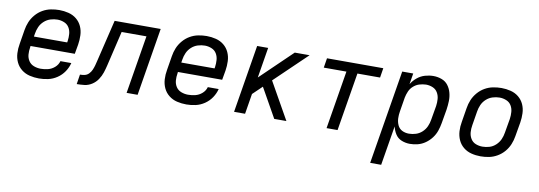

<svg xmlns="http://www.w3.org/2000/svg" viewBox="-57 -906 4146 1478"><g transform="rotate(10 2016.0 -166.5)"><path d="M246 8Q281 8 317.5 0Q354 -8 386.5 -30Q419 -52 440.5 -84Q462 -116 471 -152H386Q378 -123 354.5 -102.5Q331 -82 302.5 -75Q274 -68 246 -68Q218 -68 192 -78Q166 -88 151.5 -110.5Q137 -133 135 -160.5Q133 -188 138 -217L139 -227H485L498 -301Q504 -338 502.5 -375Q501 -412 486.5 -444Q472 -476 445 -498Q418 -520 382.5 -529Q347 -538 310 -538Q278 -538 244.5 -531.5Q211 -525 180.5 -507.5Q150 -490 126.5 -462.5Q103 -435 90 -403.5Q77 -372 72 -339L54 -229Q47 -191 49 -154Q51 -117 66 -85Q81 -53 109 -31Q137 -9 172.5 -0.5Q208 8 246 8ZM412 -303H152L156 -327Q160 -354 171.5 -380Q183 -406 205 -426Q227 -446 254.5 -454.5Q282 -463 309 -463Q336 -463 361.5 -452.5Q387 -442 400.5 -419.5Q414 -397 416 -369.5Q418 -342 414 -314Z M540 0Q570 0 600 -3.5Q630 -7 657.5 -24.5Q685 -42 703 -69Q721 -96 730.5 -125Q740 -154 747 -184L811 -455H1005L930 0H1016L1103 -530H743L664 -201Q660 -183 655 -165.5Q650 -148 642.5 -130.5Q635 -113 621 -98.5Q607 -84 588.5 -80Q570 -76 552 -76Z M1398 8Q1433 8 1469.5 0Q1506 -8 1538.5 -30Q1571 -52 1592.5 -84Q1614 -116 1623 -152H1538Q1530 -123 1506.5 -102.5Q1483 -82 1454.5 -75Q1426 -68 1398 -68Q1370 -68 1344 -78Q1318 -88 1303.5 -110.5Q1289 -133 1287 -160.5Q1285 -188 1290 -217L1291 -227H1637L1650 -301Q1656 -338 1654.5 -375Q1653 -412 1638.5 -444Q1624 -476 1597 -498Q1570 -520 1534.5 -529Q1499 -538 1462 -538Q1430 -538 1396.5 -531.5Q1363 -525 1332.5 -507.5Q1302 -490 1278.5 -462.5Q1255 -435 1242 -403.5Q1229 -372 1224 -339L1206 -229Q1199 -191 1201 -154Q1203 -117 1218 -85Q1233 -53 1261 -31Q1289 -9 1324.5 -0.5Q1360 8 1398 8ZM1564 -303H1304L1308 -327Q1312 -354 1323.5 -380Q1335 -406 1357 -426Q1379 -446 1406.5 -454.5Q1434 -463 1461 -463Q1488 -463 1513.5 -452.5Q1539 -442 1552.5 -419.5Q1566 -397 1568 -369.5Q1570 -342 1566 -314Z M1770 0H1856L1882 -159L1955 -229L1976 -192L2084 0H2179L2016 -289L2267 -530H2151L1904 -292L1943 -530H1857Z M2493 0H2579L2654 -455H2831L2843 -530H2403L2391 -455H2568Z M2870 205H2956L3007 -104Q3014 -72 3031.5 -44.5Q3049 -17 3080 -4.5Q3111 8 3145 8Q3176 8 3207 0Q3238 -8 3265.5 -27.5Q3293 -47 3313 -73.5Q3333 -100 3343.5 -130.5Q3354 -161 3359 -191L3378 -301Q3383 -335 3384 -368.5Q3385 -402 3376.5 -433.5Q3368 -465 3349 -490Q3330 -515 3299 -526.5Q3268 -538 3234 -538Q3202 -538 3169 -528.5Q3136 -519 3108.5 -496.5Q3081 -474 3063 -444L3077 -530H2991ZM3124 -68Q3095 -68 3071 -80Q3047 -92 3035.5 -117Q3024 -142 3023 -170Q3022 -198 3027 -226L3045 -336Q3050 -361 3060.5 -385.5Q3071 -410 3092 -428.5Q3113 -447 3138 -454.5Q3163 -462 3189 -463Q3217 -463 3242 -452.5Q3267 -442 3280.5 -419Q3294 -396 3296 -369Q3298 -342 3294 -314L3275 -204Q3271 -177 3259.5 -151Q3248 -125 3226.5 -105Q3205 -85 3178 -76.5Q3151 -68 3124 -68Z M3697 8Q3730 8 3763 1.5Q3796 -5 3827 -23Q3858 -41 3881 -68Q3904 -95 3917 -127Q3930 -159 3935 -191L3954 -301Q3960 -338 3958.5 -375Q3957 -412 3942.5 -444Q3928 -476 3901 -498Q3874 -520 3838.5 -529Q3803 -538 3766 -538Q3734 -538 3700.5 -531.5Q3667 -525 3636.5 -507.5Q3606 -490 3582.5 -462.5Q3559 -435 3546 -403.5Q3533 -372 3528 -339L3510 -229Q3503 -192 3505 -155Q3507 -118 3521.5 -86Q3536 -54 3563 -32Q3590 -10 3625 -1Q3660 8 3697 8ZM3699 -68Q3671 -68 3646 -78Q3621 -88 3607 -111Q3593 -134 3591 -161.5Q3589 -189 3594 -217L3612 -327Q3616 -354 3627.5 -380Q3639 -406 3661 -426Q3683 -446 3710.5 -454.5Q3738 -463 3765 -463Q3792 -463 3817.5 -452.5Q3843 -442 3856.5 -419.5Q3870 -397 3872 -369.5Q3874 -342 3870 -314L3851 -204Q3847 -177 3835.5 -151Q3824 -125 3802 -104.5Q3780 -84 3753 -76Q3726 -68 3699 -68Z"/></g></svg>

Font: Iosevka Sparkle Oblique
Style: Regular
Weight: 400
Italic angle: -9°
Designer: Belleve Invis
Foundry: Belleve Invis
Version: Version 4.5.0; ttfautohint (v1.8.3)